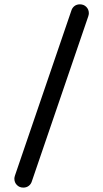

<svg xmlns="http://www.w3.org/2000/svg" viewBox="-20 -767 473 881"><path d="M45.9 52.7Q45.9 46.9 48.8 38.1L307.6 -718.8Q311.5 -731.4 321.8 -739.3Q332 -747.1 346.7 -747.1Q364.3 -747.1 376 -735.4Q387.7 -723.6 387.7 -706.1Q387.7 -700.2 384.8 -691.4L126 65.4Q122.1 78.1 111.8 85.9Q101.6 93.8 86.9 93.8Q69.3 93.8 57.6 82Q45.9 70.3 45.9 52.7Z"/></svg>

Font: jf-openhuninn-2.0
Style: Regular
Weight: 400
Designer: [Kosugi Maru]
Designed by MOTOYA      

[Varela Round]
Joe Prince (Latin component); Avraham Cornfeld (Hebrew component)
Foundry: justfont CO.,LTD.
Version: 2.0